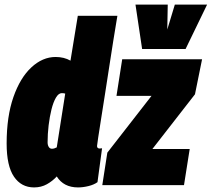

<svg xmlns="http://www.w3.org/2000/svg" viewBox="-20 -809 925 839"><path d="M321 10Q258 10 228 -38Q210 -18 185 -4Q160 10 129 10Q73 10 41 -37Q9 -84 9 -182Q9 -300 38.5 -384.5Q68 -469 117 -514.5Q166 -560 223 -560Q260 -560 288 -544L320 -740H493Q493 -740 488 -710Q483 -680 475 -630.5Q467 -581 458 -521.5Q449 -462 439.5 -402Q430 -342 422 -291Q414 -240 409 -207.5Q404 -175 404 -171Q404 -160 416 -160Q417 -160 420 -160.5Q423 -161 426 -161L406 -13Q391 -2 367 4Q343 10 321 10ZM207 -159Q217 -159 228 -165L265 -400Q259 -402 250 -402Q236 -402 224.5 -382.5Q213 -363 205 -331Q197 -299 192.5 -261.5Q188 -224 188 -187Q188 -175 193 -167Q198 -159 207 -159ZM427 0 449 -142 642 -390H489L514 -550H863L832 -397L646 -158H809L784 0ZM885 -789 791 -595H601L572 -789H713L711 -680L744 -789Z"/></svg>

Font: Georama Condensed Black
Style: Italic
Weight: 900
Width: 3
Italic angle: -9°
Designer: Jean-Baptiste Levee
Foundry: Production Type
Version: Version 1.000